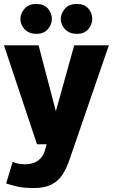

<svg xmlns="http://www.w3.org/2000/svg" viewBox="-22 -729 570 970"><path d="M42 89Q57 96 75.5 98.5Q94 101 106 101Q126 101 146 94.5Q166 88 182 72Q198 56 206 28L353 -500H528L329 78Q314 123 292.5 155Q271 187 237 204Q203 221 148 221Q114 221 91.5 218Q69 215 50.5 210Q32 205 9 198ZM-2 -500H173L304 0H165ZM81 -633Q81 -660 101.5 -684.5Q122 -709 161 -709Q200 -709 220 -686Q240 -663 240 -633Q240 -606 220 -582Q200 -558 161 -558Q135 -558 117 -569.5Q99 -581 90 -598.5Q81 -616 81 -633ZM285 -633Q285 -660 305.5 -684.5Q326 -709 366 -709Q405 -709 424.5 -686Q444 -663 444 -633Q444 -606 424.5 -582Q405 -558 366 -558Q339 -558 321 -569.5Q303 -581 294 -598.5Q285 -616 285 -633Z"/></svg>

Font: Moderustic
Style: Bold
Weight: 700
Designer: Tural Alisoy
Foundry: TAFT Foundry
Version: Version 2.120